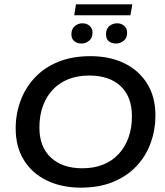

<svg xmlns="http://www.w3.org/2000/svg" viewBox="-20 -852 757 882"><path d="M351 10Q263 10 195 -23Q127 -56 89.5 -117Q52 -178 52 -262Q52 -328 74 -388Q96 -448 139 -494.5Q182 -541 246.5 -567.5Q311 -594 395 -594Q485 -594 552 -561Q619 -528 656.5 -467Q694 -406 694 -322Q694 -256 672.5 -196Q651 -136 607.5 -89.5Q564 -43 500 -16.5Q436 10 351 10ZM358 -79Q412 -79 454 -96Q496 -113 525.5 -145Q555 -177 570.5 -220.5Q586 -264 586 -318Q586 -408 534 -456.5Q482 -505 390 -505Q336 -505 293.5 -488Q251 -471 221.5 -439Q192 -407 176.5 -363.5Q161 -320 161 -266Q161 -177 214 -128Q267 -79 358 -79ZM354 -652Q334 -652 321 -663Q308 -674 308 -695Q308 -719 323.5 -732Q339 -745 359 -745Q378 -745 391.5 -733.5Q405 -722 405 -702Q405 -678 389.5 -665Q374 -652 354 -652ZM513 -652Q493 -652 480 -662.5Q467 -673 467 -694Q467 -720 482.5 -732.5Q498 -745 518 -745Q537 -745 550.5 -733.5Q564 -722 564 -701Q564 -677 548 -664.5Q532 -652 513 -652ZM321 -782 329 -832H588L579 -782Z"/></svg>

Font: Rokkitt Medium
Style: Italic
Weight: 500
Italic angle: -9°
Designer: Vernon Adams
Foundry: Vernon Adams
Version: Version 3.103